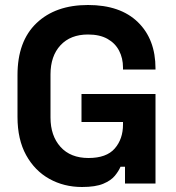

<svg xmlns="http://www.w3.org/2000/svg" viewBox="-20 -734 702 768"><path d="M308 14Q236 14 177.5 -18.5Q119 -51 84.5 -113.5Q50 -176 50 -266V-434Q50 -569 126 -641.5Q202 -714 332 -714Q461 -714 531.5 -645.5Q602 -577 602 -460V-456H472V-464Q472 -501 456.5 -531Q441 -561 410 -578.5Q379 -596 332 -596Q262 -596 222 -553Q182 -510 182 -436V-264Q182 -191 222 -146.5Q262 -102 334 -102Q406 -102 439 -140Q472 -178 472 -236V-246H306V-358H602V0H480V-67H462Q455 -50 439.5 -31Q424 -12 393 1Q362 14 308 14Z"/></svg>

Font: Space Grotesk Variable Light
Style: Regular
Weight: 300
Designer: Florian Karsten
Foundry: Florian Karsten
Version: Version 2.000